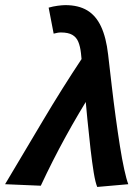

<svg xmlns="http://www.w3.org/2000/svg" viewBox="-70 -733 554 764"><path d="M316.9 10.9Q309.6 -6.3 303.1 -45.4Q296.7 -84.6 290.3 -139.3Q284 -194 277.7 -258.4Q271.5 -322.8 265.3 -390.4Q259.1 -458 252.1 -522.1Q249.2 -548.1 241.6 -566.5Q234.1 -584.9 217.6 -594.4Q201.2 -603.8 172.7 -603.8Q165.1 -603.8 159.4 -602.7Q153.7 -601.7 143.5 -599.1L123.6 -702.6Q140.6 -707.6 159.4 -710.1Q178.3 -712.6 189.9 -712.6Q242 -712.6 276.9 -691.8Q311.8 -670.9 332.1 -627.4Q352.5 -583.9 360.2 -516Q367.2 -455.7 374.6 -392Q382 -328.3 390.4 -266.6Q398.8 -204.9 407.2 -151.9Q415.6 -98.8 424.3 -59.3Q433 -19.7 440.5 0ZM-49.8 0Q26.7 -128 101.3 -253.9Q176 -379.8 257.5 -502.5L299.4 -372.5Q242.1 -281.9 190.5 -187.8Q138.9 -93.8 92.3 6Z"/></svg>

Font: Source Sans 3 VF
Style: Italic
Weight: 200
Italic angle: -11°
Designer: Paul D. Hunt
Foundry: Adobe Systems Incorporated
Version: Version 3.042;hotconv 1.0.118;makeotfexe 2.5.65603